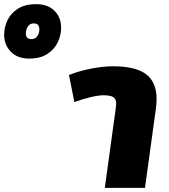

<svg xmlns="http://www.w3.org/2000/svg" viewBox="-315 -907 818 927"><path d="M441 -429Q441 -409 438 -385L385 0H191L244 -385Q246 -401 246 -406Q246 -429 232 -438Q218 -447 185 -447Q161 -447 122.5 -438Q84 -429 44 -414L18 -545Q69 -565 126.5 -576Q184 -587 230 -587Q340 -587 390.5 -548.5Q441 -510 441 -429ZM-295 -739Q-295 -775 -279 -809Q-263 -843 -228.5 -865Q-194 -887 -141 -887Q-84 -887 -52 -855Q-20 -823 -20 -773Q-20 -737 -36 -703Q-52 -669 -86.5 -646.5Q-121 -624 -174 -624Q-230 -624 -262.5 -657Q-295 -690 -295 -739ZM-125 -766Q-125 -794 -152 -794Q-170 -794 -180 -780Q-190 -766 -190 -746Q-190 -718 -163 -718Q-145 -718 -135 -732Q-125 -746 -125 -766Z"/></svg>

Font: FiraGO Heavy
Style: Italic
Weight: 900
Italic angle: -8°
Designer: bBox Type GmbH
Foundry: bBox Type GmbH
Version: Version 1.001